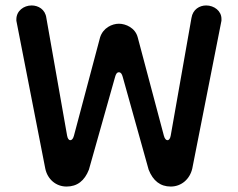

<svg xmlns="http://www.w3.org/2000/svg" viewBox="-20 -668 872 704"><path d="M224 16C263 16 290 -5 306 -46L402 -386C405 -397 409 -403 416 -403C423 -403 427 -397 430 -386L525 -46C541 -5 568 16 606 16C645 16 676 -11 685 -50L792 -592C792 -595 792 -597 792 -599C792 -628 765 -648 736 -648C712 -648 687 -634 682 -602L606 -171C604 -160 600 -154 594 -154C589 -154 584 -159 581 -170L485 -531C476 -566 441 -581 416 -581C391 -581 358 -566 347 -531L251 -170C248 -159 243 -154 238 -154C232 -154 228 -160 226 -171L150 -602C146 -634 120 -648 96 -648C67 -648 40 -628 40 -597C40 -596 40 -594 40 -592L146 -50C154 -11 185 16 224 16Z"/></svg>

Font: Dongle
Style: Regular
Weight: 400
Designer: Yanghee Ryu
Foundry: Yanghee Ryu
Version: Version 2.000